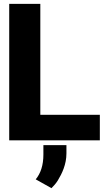

<svg xmlns="http://www.w3.org/2000/svg" viewBox="-20 -731 562 1000"><path d="M28 0H500V-133H190V-711H28ZM166 203 248 249C260 237 271 225 281 209C303 173 326 125 326 68V25H206V74C206 129 192 172 166 203Z"/></svg>

Font: Asimov Pro
Style: Blk
Weight: 900
Designer: Google
Version: Version 2.000980; 2014